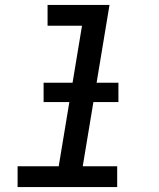

<svg xmlns="http://www.w3.org/2000/svg" viewBox="-20 -755 640 775"><path d="M51 0V-84H217L311 -651H172V-735H422L314 -84H453V0ZM156 -343V-421H458V-343Z"/></svg>

Font: Iosevka Curly MdExObl
Style: Regular
Weight: 500
Width: 7
Italic angle: -9°
Monospace: yes
Designer: Belleve Invis
Foundry: Belleve Invis
Version: Version 11.1.0; ttfautohint (v1.8.3)